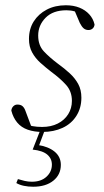

<svg xmlns="http://www.w3.org/2000/svg" viewBox="-20 -489 393 729"><path d="M141 12Q110 12 85.5 3.5Q61 -5 45.5 -23.5Q30 -42 23 -69Q24 -79 30.5 -85.5Q37 -92 46 -92Q59 -92 66 -85.5Q73 -79 77 -67L101 -3L72 -22Q88 -13 104 -10Q120 -7 140 -7Q174 -7 199.5 -20Q225 -33 239 -55.5Q253 -78 253 -106Q253 -142 231 -166.5Q209 -191 175 -216Q153 -233 133.5 -250.5Q114 -268 102 -290Q90 -312 90 -341Q90 -379 108 -407.5Q126 -436 157.5 -452.5Q189 -469 230 -469Q259 -469 281.5 -460Q304 -451 319 -434.5Q334 -418 339 -396Q338 -386 331.5 -380.5Q325 -375 316 -375Q305 -375 297.5 -381.5Q290 -388 283 -402L260 -456L287 -437Q276 -442 262.5 -446Q249 -450 232 -450Q181 -450 153 -421.5Q125 -393 125 -354Q125 -317 146.5 -294Q168 -271 200 -247Q225 -229 245 -210.5Q265 -192 277 -170Q289 -148 289 -118Q289 -79 270 -49Q251 -19 217.5 -3.5Q184 12 141 12ZM104 79 135 0H152L125 72L121 61Q163 67 187 86.5Q211 106 211 137Q211 174 182.5 197Q154 220 106 220Q87 220 70.5 216.5Q54 213 42 206L48 191Q61 195 74 198Q87 201 101 201Q136 201 156.5 182Q177 163 177 136Q177 113 159.5 98Q142 83 104 79Z"/></svg>

Font: Source Serif 4 48pt Light
Style: Italic
Weight: 300
Italic angle: -12°
Designer: Frank Grießhammer
Foundry: Adobe Systems Incorporated
Version: Version 4.004;hotconv 1.0.116;makeotfexe 2.5.65601